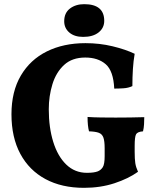

<svg xmlns="http://www.w3.org/2000/svg" viewBox="-20 -892 747 921"><path d="M383 9Q276 9 198 -33Q120 -75 77.5 -154Q35 -233 35 -344Q35 -453 80 -529.5Q125 -606 205 -645.5Q285 -685 390 -685Q458 -685 520 -670Q582 -655 626 -634Q620 -600 617.5 -560.5Q615 -521 615 -479Q596 -470 572.5 -468.5Q549 -467 528 -467Q524 -552 487 -584Q450 -616 389 -616Q326 -616 287.5 -580.5Q249 -545 231.5 -488Q214 -431 214 -368Q214 -280 235.5 -211Q257 -142 298 -102.5Q339 -63 397 -63Q431 -63 449 -70Q464 -76 473 -90Q482 -104 482 -143V-181Q482 -215 476 -232Q470 -249 454 -255Q438 -261 407 -262Q400 -288 400 -331Q427 -329 464.5 -328.5Q502 -328 535 -328Q566 -328 605 -328.5Q644 -329 672 -330Q672 -314 671 -296Q670 -278 666 -262Q639 -260 632.5 -247.5Q626 -235 626 -193V-164Q626 -129 629 -109.5Q632 -90 642 -68Q596 -35 529 -13Q462 9 383 9ZM379 -715Q337 -715 312.5 -736Q288 -757 288 -790Q288 -830 315.5 -851Q343 -872 384 -872Q480 -872 480 -792Q480 -758 453 -736.5Q426 -715 379 -715Z"/></svg>

Font: Vollkorn ExtraBold
Style: Regular
Weight: 800
Designer: Friedrich Althausen
Foundry: Friedrich Althausen
Version: Version 5.000; ttfautohint (v1.8.3)